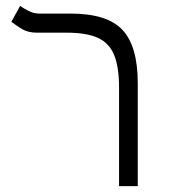

<svg xmlns="http://www.w3.org/2000/svg" viewBox="-20 -632 626 652"><path d="M447.8 -349.6V0H384.3V-334Q384.3 -404.8 367.4 -445.6Q350.6 -486.3 312 -503.7Q273.4 -521 207 -521H106Q75.2 -521 54.7 -533.4Q34.2 -545.9 18.6 -558.1L48.3 -611.8Q59.6 -604 76.9 -595Q94.2 -585.9 114.3 -585.9H219.7Q343.8 -585.9 395.8 -530.5Q447.8 -475.1 447.8 -349.6Z"/></svg>

Font: Cascadia Mono PL Light
Style: Regular
Weight: 300
Monospace: yes
Designer: Aaron Bell
Foundry: Saja Typeworks
Version: Version 2404.023; ttfautohint (v1.8.4)